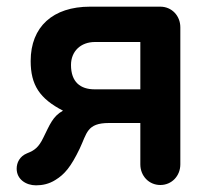

<svg xmlns="http://www.w3.org/2000/svg" viewBox="-20 -555 630 576"><path d="M264 -287C221 -287 193 -309 193 -360C193 -401 222 -429 265 -429H401V-287ZM146 -15C174 -32 193 -55 219 -109C241 -155 240 -186 307 -186H401V-62C401 -27 427 0 461 0C495 0 521 -27 521 -62V-473C521 -508 495 -535 461 -535H250C139 -535 72 -475 72 -372C72 -300 99 -259 169 -223C138 -206 129 -180 110 -142C96 -113 84 -104 61 -95C39 -86 30 -67 30 -49C30 -17 58 1 88 1C107 1 127 -3 146 -15Z"/></svg>

Font: Hotpoint
Style: Bold
Weight: 700
Designer: Andrew Paglinawan, Luciano Perondi, Riccardo Olocco
Foundry: CAST Cooperativa Anonima Servizi Tipografici
Version: Version 1.000;PS 2.1;hotconv 16.6.51;makeotf.lib2.5.65220